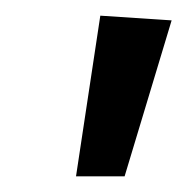

<svg xmlns="http://www.w3.org/2000/svg" viewBox="-20 -821 239 245"><path d="M199 -795 139 -596H77L108 -801Z"/></svg>

Font: Fira Sans Condensed
Style: Italic
Weight: 400
Width: 3
Italic angle: -8°
Designer: bBox Type GmbH & Carrois Corporate GbR & Edenspiekermann AG
Foundry: bBox Type GmbH & Carrois Corporate GbR & Edenspiekermann AG
Version: Version 4.301